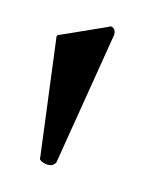

<svg xmlns="http://www.w3.org/2000/svg" viewBox="-20 -654 111 143"><path d="M61 -634Q63 -635 64.5 -633Q66 -631 65 -628L22 -533Q20 -531 18 -531Q15 -531 12 -533Q9 -535 10 -537L22 -626Q22 -628 24 -628Z"/></svg>

Font: Vibes
Style: Regular
Weight: 400
Designer: AbdElmomen Kadhim
Version: Version 1.100